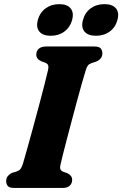

<svg xmlns="http://www.w3.org/2000/svg" viewBox="-20 -930 605 950"><path d="M279.5 -115.5Q275.5 -99 279.5 -91.2Q283.5 -83.5 293.5 -80L313 -73Q337 -61.5 337 -40.5Q337 -22 324.8 -11Q312.5 0 290 0H50.5Q26.5 0 18.5 -9.8Q10.5 -19.5 10.5 -34.5Q10.5 -49.5 19.5 -59.8Q28.5 -70 40.5 -75L62.5 -81.5Q75 -86 81.2 -93.8Q87.5 -101.5 93.5 -120Q101 -145.5 114 -192Q127 -238.5 142.5 -295Q158 -351.5 173 -408Q188 -464.5 200 -511.2Q212 -558 218 -584.5Q221 -598.5 218.2 -606.8Q215.5 -615 204 -619.5L184 -627Q159.5 -638.5 159.5 -659.5Q159.5 -678 172 -689Q184.5 -700 208.5 -700H446.5Q470.5 -700 478.5 -690.2Q486.5 -680.5 486.5 -666Q486.5 -650.5 477.5 -640.5Q468.5 -630.5 455.5 -625L433.5 -618Q421 -613.5 415.2 -606.5Q409.5 -599.5 404 -581.5Q396.5 -558 385 -517.2Q373.5 -476.5 360 -426.5Q346.5 -376.5 333 -325.5Q319.5 -274.5 307.8 -229.8Q296 -185 288.5 -154.2Q281 -123.5 279.5 -115.5ZM231 -753Q192 -753 174.8 -773.8Q157.5 -794.5 167 -831Q177 -867.5 205.5 -888.5Q234 -909.5 273.5 -909.5Q312.5 -909.5 329.5 -888.5Q346.5 -867.5 337 -831Q327 -795 298.8 -774Q270.5 -753 231 -753ZM454.5 -753Q415.5 -753 398 -773.8Q380.5 -794.5 390.5 -831Q400 -867.5 428.5 -888.5Q457 -909.5 496.5 -909.5Q536.5 -909.5 553.8 -888.5Q571 -867.5 561 -831Q551.5 -795 523 -774Q494.5 -753 454.5 -753Z"/></svg>

Font: Fraunces 9pt S050
Style: Bold Italic
Weight: 700
Italic angle: -16°
Version: Version 1.000; ttfautohint (v1.8.3)